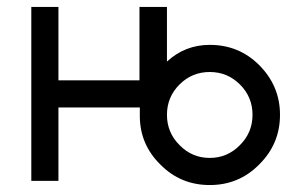

<svg xmlns="http://www.w3.org/2000/svg" viewBox="-20 -520 865 552"><path d="M583 -313Q634 -313 670 -277Q706 -241 706 -190Q706 -139 670 -103Q634 -66 583 -66Q532 -66 496 -103Q460 -139 460 -190Q460 -241 496 -277Q532 -313 583 -313ZM583 -391Q512 -391 460 -343V-500H381V-289H148V-500H70V0H148V-211H382Q382 -201 382 -198Q382 -195 382 -184Q383 -104 441 -47Q499 12 583 12Q667 12 725 -47Q785 -106 785 -190Q785 -273 725 -333Q667 -391 583 -391Z"/></svg>

Font: Unageo
Style: Regular
Weight: 400
Designer: Richard Sepsi
Foundry: Richard Sepsi
Version: Version 2.000